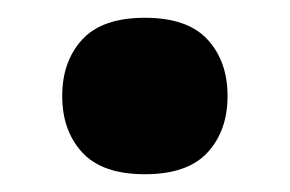

<svg xmlns="http://www.w3.org/2000/svg" viewBox="-20 -186 326 216"><path d="M72.5 -14.5Q50 -39 50 -78Q50 -117 72.5 -141.5Q95 -166 143 -166Q191 -166 213.5 -141.5Q236 -117 236 -78Q236 -39 213.5 -14.5Q191 10 143 10Q95 10 72.5 -14.5Z"/></svg>

Font: Joti One
Style: Regular
Weight: 400
Designer: Eduardo Rodriguez Tunni
Foundry: Eduardo Rodriguez Tunni
Version: Version 1.001